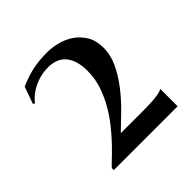

<svg xmlns="http://www.w3.org/2000/svg" viewBox="-119 -807 597 597"><g transform="rotate(-45 179.0 -509.0)"><path d="M55.2 -314.9Q61 -321.8 75.4 -335.2Q89.8 -348.6 107.7 -367.2Q125.5 -385.7 144.5 -409.4Q163.6 -433.1 179.4 -460.4Q195.3 -487.8 205.6 -518.3Q215.8 -548.8 215.8 -582Q215.8 -608.4 209.5 -626.7Q203.1 -645 192.6 -656Q182.1 -667 167.7 -671.9Q153.3 -676.8 137.2 -676.8Q113.8 -676.8 95 -670.7Q76.2 -664.6 62.5 -656.2Q48.8 -647.9 40.3 -639.4Q31.7 -630.9 28.8 -626L22.9 -629.9L43 -686Q59.6 -692.9 74 -697.8Q88.4 -702.6 103 -705.8Q117.7 -709 133.5 -710.4Q149.4 -711.9 168 -711.9Q188.5 -711.9 211.9 -706.1Q235.4 -700.2 255.4 -686.8Q275.4 -673.3 288.6 -651.6Q301.8 -629.9 301.8 -598.1Q301.8 -564.9 286.4 -533.2Q271 -501.5 248.3 -472.4Q225.6 -443.4 199.5 -418Q173.3 -392.6 151.9 -372.1H254.9Q266.6 -372.1 279.3 -372.6Q292 -373 303 -374.3Q314 -375.5 322.3 -377.4Q330.6 -379.4 334 -381.8H335.9V-306.2H55.2V-314.9Z"/></g></svg>

Font: Marcellus
Style: Regular
Weight: 400
Designer: Astigmatic (AOETI)
Foundry: Astigmatic (AOETI)
Version: Version 1.000